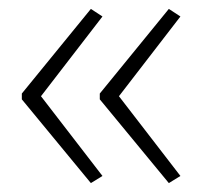

<svg xmlns="http://www.w3.org/2000/svg" viewBox="-20 -492 453 431"><path d="M29 -282V-269L184 -81L210 -97L72 -276L210 -455L184 -472ZM204 -282V-269L359 -81L385 -97L247 -276L385 -455L359 -472Z"/></svg>

Font: Noto Sans Tamil ExtraLight
Style: Regular
Weight: 200
Designer: Jelle Bosma - Monotype Design Team
Foundry: Monotype Imaging Inc.
Version: Version 2.004